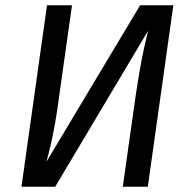

<svg xmlns="http://www.w3.org/2000/svg" viewBox="-20 -709 717 729"><path d="M512.1 -689.1H638.2L541.2 0H446.2L494 -337.8Q502 -391.9 510.1 -438.9Q518.1 -485.9 526.7 -525Q535.2 -564.1 542.3 -592.3L189.6 0H61.5L158.5 -689.1H253.4L205.6 -351.3Q197.6 -289.3 189.6 -243.7Q181.5 -198.2 173.5 -163Q165.4 -127.9 156.3 -94.8Z"/></svg>

Font: Fira Sans Variable
Style: Italic
Weight: 397
Italic angle: -8°
Designer: Carrois Corporate & Edenspiekermann AG
Foundry: Carrois Corporate GbR & Edenspiekermann AG
Version: Version 4.202